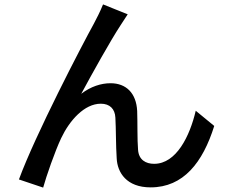

<svg xmlns="http://www.w3.org/2000/svg" viewBox="-20 -808 1040 872"><path d="M560 -743 448 -788C434 -753 419 -725 406 -700C353 -604 140 -195 66 7L176 44C190 -7 230 -122 258 -181C296 -261 363 -337 438 -337C479 -337 502 -313 504 -274C507 -225 506 -146 510 -89C513 -24 555 43 664 43C813 43 901 -70 953 -236L869 -305C842 -190 781 -64 680 -64C642 -64 610 -82 607 -128C603 -174 605 -252 603 -304C599 -385 553 -430 482 -430C439 -430 392 -415 349 -382C399 -475 482 -624 528 -694C540 -712 551 -730 560 -743Z"/></svg>

Font: GenYoGothic2 TW M
Style: Regular
Weight: 500
Version: Version 2.100;PS 2.1;hotconv 16.6.51;makeotf.lib2.5.65220 DE